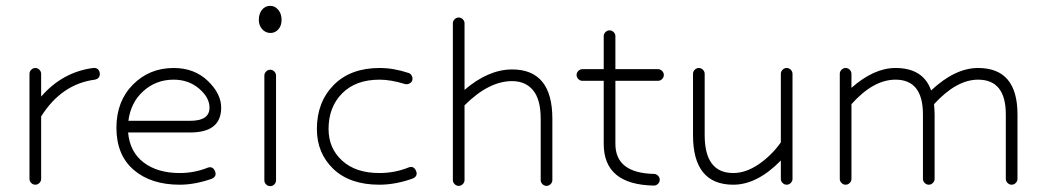

<svg xmlns="http://www.w3.org/2000/svg" viewBox="-20 -627 3577 658"><path d="M81 -14V-374Q81 -382 87 -388Q93 -394 101 -394Q109 -394 115 -388Q121 -382 121 -374V-296Q194 -380 299 -394Q318 -396 322 -377Q324 -358 305 -354Q191 -339 121 -228V-14Q121 -6 115 0Q109 6 101 6Q93 6 87 0Q81 -6 81 -14Z M596 6Q497 6 438 -45Q379 -96 379 -189Q379 -280 435.5 -337Q492 -394 575 -394Q646 -394 692 -350Q738 -306 738 -258Q738 -173 632 -173H419Q425 -106 472.5 -70Q520 -34 596 -34Q646 -34 691 -52Q709 -59 717 -40Q724 -22 705 -14Q647 6 596 6ZM575 -354Q515 -354 471.5 -315Q428 -276 420 -213H632Q698 -213 698 -258Q698 -293 662 -323.5Q626 -354 575 -354Z M886 -9V-368Q886 -376 892 -382Q898 -388 906 -388Q914 -388 920 -382Q926 -376 926 -368V-9Q926 -1 920 5Q914 11 906 11Q898 11 892 5Q886 -1 886 -9ZM907 -514Q890 -514 878.5 -527Q867 -540 867 -559Q867 -580 878 -593.5Q889 -607 906 -607Q922 -607 933.5 -593.5Q945 -580 945 -559Q945 -539 934 -526.5Q923 -514 907 -514Z M1280 6Q1179 6 1122.5 -48Q1066 -102 1066 -185Q1066 -277 1123.5 -335.5Q1181 -394 1281 -394Q1329 -394 1380 -377Q1387 -375 1391 -367.5Q1395 -360 1393 -352Q1391 -345 1383.5 -341Q1376 -337 1368 -339Q1319 -354 1281 -354Q1199 -354 1152.5 -307Q1106 -260 1106 -185Q1106 -119 1152.5 -76.5Q1199 -34 1280 -34Q1333 -34 1380 -53Q1398 -60 1406 -41Q1413 -23 1394 -15Q1335 6 1280 6Z M1532 -10V-547Q1532 -555 1538 -561Q1544 -567 1552 -567Q1560 -567 1566 -561Q1572 -555 1572 -547V-319Q1654 -389 1735 -389Q1873 -389 1873 -220V-10Q1873 -2 1867 4Q1861 10 1853 10Q1845 10 1839 4Q1833 -2 1833 -10V-220Q1833 -286 1807 -317.5Q1781 -349 1735 -349Q1655 -349 1572 -266V-10Q1572 -2 1566 4Q1560 10 1552 10Q1544 10 1538 4Q1532 -2 1532 -10Z M2235 -350H2089V-134Q2089 -34 2221 -31Q2229 -31 2235 -25Q2241 -19 2241 -11Q2241 -3 2235 3Q2229 9 2221 9Q2049 6 2049 -134V-350H1976Q1968 -350 1962 -356Q1956 -362 1956 -370Q1956 -378 1962 -384Q1968 -390 1976 -390H2049V-503Q2049 -511 2055 -517Q2061 -523 2069 -523Q2077 -523 2083 -517Q2089 -511 2089 -503V-390H2235Q2243 -390 2249 -384Q2255 -378 2255 -370Q2255 -362 2249 -356Q2243 -350 2235 -350Z M2656 -14V-77Q2575 6 2493 6Q2355 6 2355 -164V-374Q2355 -382 2361 -388Q2367 -394 2375 -394Q2383 -394 2389 -388Q2395 -382 2395 -374V-164Q2395 -34 2493 -34Q2536 -34 2580 -64Q2624 -94 2656 -139V-374Q2656 -382 2662 -388Q2668 -394 2676 -394Q2684 -394 2690 -388Q2696 -382 2696 -374V-14Q2696 -6 2690 0Q2684 6 2676 6Q2668 6 2662 0Q2656 -6 2656 -14Z M2858 -14V-374Q2858 -382 2864 -388Q2870 -394 2878 -394Q2886 -394 2892 -388Q2898 -382 2898 -374V-326Q2975 -394 3049 -394Q3144 -394 3171 -317Q3253 -394 3332 -394Q3467 -394 3467 -235V-14Q3467 -6 3461 0Q3455 6 3447 6Q3439 6 3433 0Q3427 -6 3427 -14V-235Q3427 -354 3332 -354Q3258 -354 3181 -270Q3183 -248 3183 -235V-14Q3183 -6 3177 0Q3171 6 3163 6Q3155 6 3149 0Q3143 -6 3143 -14V-235Q3143 -354 3049 -354Q2973 -354 2898 -270V-14Q2898 -6 2892 0Q2886 6 2878 6Q2870 6 2864 0Q2858 -6 2858 -14Z"/></svg>

Font: Hoogli Light
Style: Regular
Weight: 300
Designer: Anand Singh Naorem
Foundry: Brand New Type
Version: Version 1.00 b007